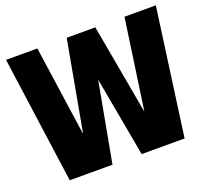

<svg xmlns="http://www.w3.org/2000/svg" viewBox="-120 -848 1079 996"><g transform="rotate(-20 419.5 -350.0)"><path d="M6 -700H179L250 -205H251L341 -700H499L588 -205H589L660 -700H833L737 0H500L420 -440L339 0H103Z"/></g></svg>

Font: Pathway Extreme Condensed ExtraBold
Style: Regular
Weight: 800
Width: 3
Version: Version 1.001;gftools[0.9.26]